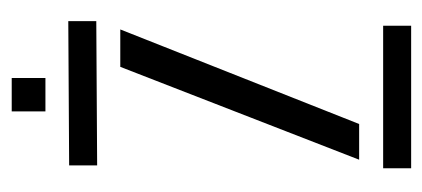

<svg xmlns="http://www.w3.org/2000/svg" viewBox="-222 -518 739 336"><g transform="rotate(-90 148.0 -349.5)"><path d="M22 0V-49H271.5V0ZM27 -549.5V-598.5L279.5 -600V-551ZM37 -91 199.5 -509H265L99.5 -91ZM121.5 -640V-699H180V-640Z"/></g></svg>

Font: Big Shoulders Stencil Text Thin Light
Style: Regular
Weight: 300
Version: Version 2.001